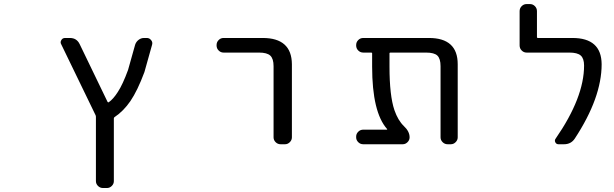

<svg xmlns="http://www.w3.org/2000/svg" viewBox="-20 -735 3040 951"><path d="M512.7 -230.5Q514.6 -226.6 518.6 -228.5Q541 -244.1 563.5 -279.3Q587.9 -316.4 614.3 -388.7L649.4 -513.7Q654.3 -528.3 666.5 -537.6Q678.7 -546.9 693.4 -546.9H707Q720.7 -546.9 728.5 -536.1Q734.4 -529.3 734.4 -520.5Q734.4 -517.6 733.4 -513.7L695.3 -377.9Q661.1 -286.1 626 -234.4Q591.8 -184.6 547.9 -155.3Q543.9 -153.3 543.9 -148.4V162.1Q543.9 175.8 533.7 186Q523.4 196.3 509.8 196.3H490.2Q475.6 196.3 465.3 186Q455.1 175.8 455.1 162.1V-156.2Q455.1 -161.1 453.1 -165L283.2 -515.6Q280.3 -520.5 280.3 -525.4Q280.3 -531.2 284.2 -537.1Q290 -546.9 302.7 -546.9H326.2Q360.4 -546.9 375 -515.6Z M1086.9 -474.6Q1073.2 -474.6 1063 -484.9Q1052.7 -495.1 1052.7 -509.8V-511.7Q1052.7 -526.4 1063 -536.6Q1073.2 -546.9 1086.9 -546.9H1281.2Q1424.8 -546.9 1425.8 -417V-54.7Q1425.8 -41 1415.5 -30.8Q1405.3 -20.5 1391.6 -20.5H1370.1Q1355.5 -20.5 1345.2 -30.8Q1335 -41 1335 -54.7V-407.2Q1335 -444.3 1318.8 -459.5Q1302.7 -474.6 1262.7 -474.6Z M2247.1 -54.7Q2247.1 -41 2236.8 -30.8Q2226.6 -20.5 2212.9 -20.5H2197.3Q2182.6 -20.5 2172.4 -30.8Q2162.1 -41 2162.1 -54.7V-407.2Q2162.1 -444.3 2146.5 -459.5Q2130.9 -474.6 2089.8 -474.6H1914.1Q1909.2 -474.6 1909.2 -470.7V-405.3Q1909.2 -261.7 1933.6 -189.5Q1951.2 -138.7 1980.5 -110.4Q2008.8 -84 2008.8 -54.7Q2008.8 -41 1998.5 -30.8Q1988.3 -20.5 1974.6 -20.5H1779.3Q1764.6 -20.5 1754.4 -30.8Q1744.1 -41 1744.1 -54.7V-58.6Q1744.1 -72.3 1754.4 -82.5Q1764.6 -92.8 1779.3 -92.8H1896.5Q1897.5 -92.8 1897.9 -93.8Q1898.4 -94.7 1897.5 -95.7Q1823.2 -178.7 1823.2 -405.3V-470.7Q1823.2 -474.6 1818.4 -474.6H1779.3Q1764.6 -474.6 1754.4 -484.9Q1744.1 -495.1 1744.1 -509.8V-511.7Q1744.1 -526.4 1754.4 -536.6Q1764.6 -546.9 1779.3 -546.9H2104.5Q2247.1 -546.9 2247.1 -417Z M2815.4 -546.9Q2959 -546.9 2960 -417Q2960 -251 2827.1 -48.8Q2808.6 -20.5 2773.4 -20.5H2746.1Q2735.4 -20.5 2730.5 -30.3Q2725.6 -40 2732.4 -48.8Q2873 -252 2873 -410.2Q2873 -445.3 2856.4 -460Q2839.8 -474.6 2799.8 -474.6H2587.9Q2574.2 -474.6 2564 -484.9Q2553.7 -495.1 2553.7 -509.8V-679.7Q2553.7 -694.3 2564 -704.6Q2574.2 -714.8 2587.9 -714.8H2605.5Q2619.1 -714.8 2629.4 -704.6Q2639.6 -694.3 2639.6 -679.7V-550.8Q2639.6 -546.9 2644.5 -546.9Z"/></svg>

Font: Rounded-L Mgen+ 2m regular
Style: Regular
Weight: 400
Designer: [Source Han Sans]
Ryoko NISHIZUKA  (kana & ideographs); Paul D. Hunt (Latin, Greek & Cyrillic); Wenlong ZHANG  (bopomofo
Version: Version 1.059.20150602